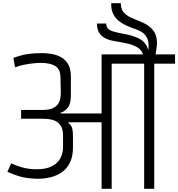

<svg xmlns="http://www.w3.org/2000/svg" viewBox="-20 -1180 1114 1200"><path d="M615 0V-416H408L407 -412Q427 -397 431.5 -376.5Q436 -356 436 -332V-259Q436 -203 417.5 -164.5Q399 -126 366.5 -103.5Q334 -81 293.5 -71.5Q253 -62 208 -63Q146 -65 106 -76.5Q66 -88 26 -106L50 -159Q94 -139 132 -130.5Q170 -122 208 -122Q267 -122 303.5 -140.5Q340 -159 357 -190.5Q374 -222 374 -262V-333Q374 -370 361.5 -391Q349 -412 330 -422Q311 -432 289 -435Q267 -438 247 -438H112V-493H247Q290 -493 313.5 -505.5Q337 -518 346.5 -535.5Q356 -553 358 -570.5Q360 -588 360 -600L358 -698Q357 -749 324.5 -768Q292 -787 234 -787Q215 -787 186.5 -784Q158 -781 128.5 -775Q99 -769 74 -759L64 -818Q112 -836 151.5 -842Q191 -848 237 -848Q285 -848 320 -839Q355 -830 378 -811.5Q401 -793 412 -766Q423 -739 423 -702V-582Q423 -532 404 -507.5Q385 -483 358 -475V-471H615V-840H873Q869 -858 854.5 -872Q840 -886 812 -897Q784 -908 741 -915Q711 -920 683.5 -925.5Q656 -931 634 -943Q612 -955 599 -976.5Q586 -998 586 -1033H644Q644 -1012 655.5 -1000.5Q667 -989 692 -982Q717 -975 756 -968Q812 -958 851 -938Q890 -918 906 -871H908Q910 -892 907 -916Q904 -940 886.5 -962Q869 -984 827 -998Q799 -1007 771.5 -1019.5Q744 -1032 722 -1049.5Q700 -1067 687 -1094Q674 -1121 675 -1160H735Q735 -1126 751 -1105.5Q767 -1085 794.5 -1072Q822 -1059 856 -1046Q901 -1028 924.5 -1004.5Q948 -981 955.5 -953.5Q963 -926 960.5 -897Q958 -868 952 -840H1074V-782H944V0H881V-782H678V0Z"/></svg>

Font: Matangi
Style: Regular
Weight: 400
Designer: Prashant Pant
Foundry: The Graphic Ant
Version: Version 3.002